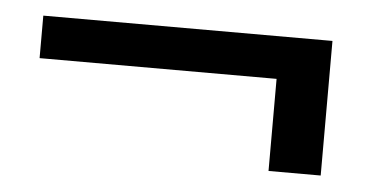

<svg xmlns="http://www.w3.org/2000/svg" viewBox="-30 -423 578 297"><g transform="rotate(5 259.0 -274.5)"><path d="M395 -313H27V-379H476V-170H395Z"/></g></svg>

Font: Taviraj Black
Style: Regular
Weight: 900
Designer: Katatrad Team
Foundry: CadsonDemak
Version: Version 1.001